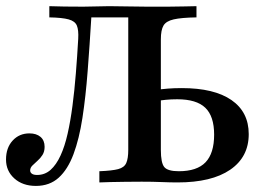

<svg xmlns="http://www.w3.org/2000/svg" viewBox="-30 -591 855 622"><path d="M86.3 11.3Q43.5 11.3 16.5 -12.9Q-10.5 -37.1 -10.5 -74.2Q-10.5 -112.1 10.9 -135.5Q32.3 -158.9 65.3 -158.9Q87.9 -158.9 101.2 -147.6Q114.5 -136.3 114.5 -115.3Q114.5 -100 107.7 -89.1Q100.8 -78.2 91.5 -70.2Q82.3 -62.1 75 -54.8Q67.7 -47.6 67.7 -38.7Q67.7 -32.3 73.4 -28.2Q79 -24.2 90.3 -24.2Q115.3 -24.2 133.9 -40.7Q152.4 -57.3 166.1 -87.1Q179.8 -116.9 189.1 -158.1Q198.4 -199.2 204.8 -248.4Q211.3 -297.6 215.7 -352.8Q220.2 -408.1 223.4 -465.3Q225 -493.5 219 -508.1Q212.9 -522.6 192.3 -528.2Q171.8 -533.9 129.8 -534.7V-571Q149.2 -570.2 179.4 -569.8Q209.7 -569.4 239.5 -569.4Q261.3 -569.4 281.9 -570.2Q302.4 -571 323.4 -571Q356.5 -571 383.1 -570.2Q409.7 -569.4 446 -569.4Q483.1 -569.4 514.1 -569.4Q545.2 -569.4 569 -570.2Q592.7 -571 606.5 -571V-534.7Q557.3 -533.9 532.7 -528.2Q508.1 -522.6 499.6 -508.1Q491.1 -493.5 491.1 -463.7V-105.6Q491.1 -62.9 502.4 -49.6Q513.7 -36.3 549.2 -36.3Q608.1 -36.3 635.9 -65.3Q663.7 -94.4 663.7 -154.8Q663.7 -214.5 635.1 -241.9Q606.5 -269.4 544.4 -269.4Q524.2 -269.4 507.3 -267.7Q490.3 -266.1 473.4 -262.9V-299.2Q493.5 -302.4 514.1 -304Q534.7 -305.6 558.9 -305.6Q663.7 -305.6 719.8 -266.9Q775.8 -228.2 775.8 -156.5Q775.8 -82.3 715.7 -41.1Q655.6 0 545.2 0Q521.8 0 493.1 -1.2Q464.5 -2.4 429 -2.4Q400.8 -2.4 375.4 -2Q350 -1.6 328.6 -1.2Q307.3 -0.8 291.9 0V-36.3Q333.1 -37.9 352.8 -43.1Q372.6 -48.4 379 -62.9Q385.5 -77.4 385.5 -105.6V-540.3L393.5 -534.7H255.6L266.1 -538.7Q260.5 -444.4 254 -360.9Q247.6 -277.4 237.1 -209.3Q226.6 -141.1 208.1 -91.5Q189.5 -41.9 160.1 -15.3Q130.6 11.3 86.3 11.3Z"/></svg>

Font: Playfair 9pt SemiBold
Style: Regular
Weight: 600
Designer: Claus Eggers Sørensen
Foundry: Claus Eggers Sørensen
Version: Version 2.001;gftools[0.9.30]